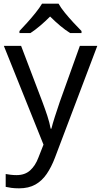

<svg xmlns="http://www.w3.org/2000/svg" viewBox="-20 -786 550 1046"><path d="M1 -536H95L211 -231Q226 -191 238 -154.5Q250 -118 256 -85H260Q266 -110 279 -150.5Q292 -191 306 -232L415 -536H510L279 74Q260 124 234.5 161.5Q209 199 172.5 219.5Q136 240 84 240Q60 240 42 237.5Q24 235 11 232V162Q22 164 37.5 166Q53 168 70 168Q116 168 144.5 142Q173 116 189 73L217 2ZM299 -766Q311 -744 333.5 -716.5Q356 -689 380.5 -662.5Q405 -636 424 -617V-606H362Q336 -622 308 -645.5Q280 -669 253 -696Q226 -669 199 -646Q172 -623 146 -606H86V-617Q105 -637 128.5 -663Q152 -689 174 -716.5Q196 -744 209 -766Z"/></svg>

Font: Noto Sans Cham
Style: Regular
Weight: 400
Designer: Monotype Design Team
Foundry: Monotype Imaging Inc.
Version: Version 2.002